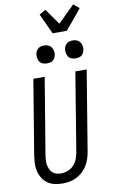

<svg xmlns="http://www.w3.org/2000/svg" viewBox="-123 -1251 774 1319"><g transform="rotate(-10 263.5 -591.5)"><path d="M203 8Q175 8 148 2Q121 -4 99.5 -19Q78 -34 64 -56Q50 -78 43.5 -104Q37 -130 38 -158Q39 -186 43 -214L129 -735H208L120 -203Q118 -186 116.5 -169.5Q115 -153 118 -137Q121 -121 127.5 -106.5Q134 -92 145 -81.5Q156 -71 172 -66.5Q188 -62 204 -62Q228 -62 251.5 -71Q275 -80 292.5 -98.5Q310 -117 319 -140.5Q328 -164 332 -187L422 -735H501L409 -176Q405 -152 397 -128Q389 -104 375.5 -82Q362 -60 342.5 -42Q323 -24 300 -12.5Q277 -1 252 3.5Q227 8 203 8ZM440 -823Q425 -823 411.5 -828Q398 -833 390 -844.5Q382 -856 379.5 -870.5Q377 -885 379 -900Q381 -910 386.5 -920Q392 -930 400.5 -936.5Q409 -943 419.5 -945.5Q430 -948 441 -948Q456 -948 469.5 -942.5Q483 -937 491 -925.5Q499 -914 502 -899.5Q505 -885 502 -870Q500 -860 494.5 -850Q489 -840 480.5 -833.5Q472 -827 461.5 -825Q451 -823 440 -823ZM240 -823Q225 -823 211.5 -828Q198 -833 190 -844.5Q182 -856 179.5 -870.5Q177 -885 179 -900Q181 -910 186.5 -920Q192 -930 200.5 -936.5Q209 -943 219.5 -945.5Q230 -948 241 -948Q256 -948 269.5 -942.5Q283 -937 291 -925.5Q299 -914 302 -899.5Q305 -885 302 -870Q300 -860 294.5 -850Q289 -840 280.5 -833.5Q272 -827 261.5 -825Q251 -823 240 -823ZM314 -1020 248 -1162 293 -1187 371 -1077 487 -1191 527 -1158 462 -1079 412 -1020Z"/></g></svg>

Font: Iosevka Algr
Style: Italic
Weight: 400
Italic angle: -9°
Monospace: yes
Designer: Belleve Invis
Foundry: Belleve Invis
Version: Version 26.0.2; ttfautohint (v1.8.3)